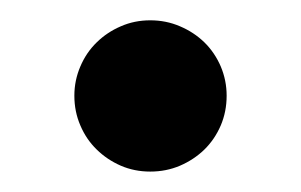

<svg xmlns="http://www.w3.org/2000/svg" viewBox="-20 -437 296 189"><path d="M203.1 -342.8Q203.1 -327.1 197.3 -313.5Q191.4 -299.8 181.2 -289.8Q170.9 -279.8 157.2 -273.9Q143.6 -268.1 127.9 -268.1Q112.3 -268.1 98.9 -273.9Q85.4 -279.8 75.2 -289.8Q64.9 -299.8 59.1 -313.5Q53.2 -327.1 53.2 -342.8Q53.2 -357.9 59.1 -371.6Q64.9 -385.3 75.2 -395.3Q85.4 -405.3 98.9 -411.1Q112.3 -417 127.9 -417Q143.6 -417 157.2 -411.1Q170.9 -405.3 181.2 -395.3Q191.4 -385.3 197.3 -371.6Q203.1 -357.9 203.1 -342.8Z"/></svg>

Font: Ribeye
Style: Regular
Weight: 400
Designer: Astigmatic (AOETI)
Foundry: Astigmatic (AOETI)
Version: Version 1.000